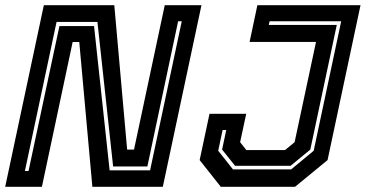

<svg xmlns="http://www.w3.org/2000/svg" viewBox="-32 -720 1410 740"><path d="M64 -61H78L197 -619.5H330.5L390.5 -63.5H546.5L668.5 -638H654.5L536 -78.5H404L343.5 -635.5H186ZM-12 0 137 -700H408.5L458 -143.5H484.5L603 -700H744.5L595.5 0H324L273.5 -558H248L129.5 0ZM819 0 737.5 -103 775.5 -281.5H917L893.5 -172L917.5 -141.5H1066.5L1103.5 -172L1186 -558.5H930L960 -700H1357.5L1230.5 -103L1105 0ZM866 -67H1090L1177 -139L1283 -638H1007L1004 -624H1266L1164 -143.5L1088 -81H874L824 -143.5L840 -219H826L809 -139Z"/></svg>

Font: Tourney
Style: Bold Italic
Weight: 700
Italic angle: -12°
Version: Version 1.015